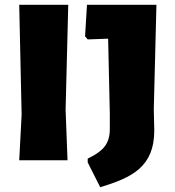

<svg xmlns="http://www.w3.org/2000/svg" viewBox="-20 -667 729 799"><path d="M334 -516 345 -503 430 -506 437 -193V-130C437 -62 402 -35 345 -7V9L397 112C531 72 622 26 622 -124L620 -213L631 -647H342ZM60 -647 70 -190 60 0H261L253 -210L264 -647Z"/></svg>

Font: Luna Sans Black
Style: Regular
Weight: 900
Designer: Juan Pablo del Peral
Foundry: Huerta Tipografica
Version: Version 2.001; ttfautohint (v1.5)